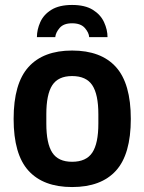

<svg xmlns="http://www.w3.org/2000/svg" viewBox="-20 -743 583 775"><path d="M271 -723Q323 -723 354.5 -703.5Q386 -684 400 -653.5Q414 -623 414 -593H340Q339 -611 322.5 -630Q306 -649 271 -649Q237 -649 221 -630.5Q205 -612 203 -593H129Q129 -623 142.5 -653.5Q156 -684 187.5 -703.5Q219 -723 271 -723ZM271 12Q155 12 95 -54Q35 -120 35 -263Q35 -406 95 -472.5Q155 -539 271 -539Q388 -539 448 -472.5Q508 -406 508 -263Q508 -120 448 -54Q388 12 271 12ZM271 -90Q328 -90 352.5 -127Q377 -164 377 -244V-282Q377 -362 352.5 -399Q328 -436 271 -436Q215 -436 191 -399Q167 -362 167 -282V-244Q167 -164 191 -127Q215 -90 271 -90Z"/></svg>

Font: Archivo SemiCondensed
Style: Bold
Weight: 680
Width: 4
Designer: Hector Gatti
Foundry: Omnibus-Type
Version: Version 2.001; ttfautohint (v1.8.3)